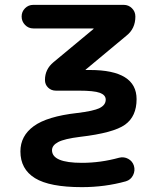

<svg xmlns="http://www.w3.org/2000/svg" viewBox="-20 -540 643 790"><path d="M297 -75Q365 -83 390 -95.5Q415 -108 415 -130Q415 -149 391 -158Q367 -167 304 -167H210Q191 -167 178 -179.5Q165 -192 165 -211Q165 -255 200 -284L365 -421V-422Q365 -423 364 -423H117Q97 -423 83 -437.5Q69 -452 69 -472Q69 -492 83 -506Q97 -520 117 -520H489Q509 -520 523 -506Q537 -492 537 -472Q537 -422 500 -393L333 -254Q332 -254 332 -253Q332 -252 333 -252H350Q542 -252 542 -132Q542 -61 494.5 -27Q447 7 310 23Q245 31 219.5 44.5Q194 58 194 78Q194 130 317 130Q394 130 470 109Q490 104 507.5 113.5Q525 123 531 142Q537 162 527.5 181Q518 200 498 206Q412 230 317 230Q184 230 124 193Q64 156 64 83Q64 19 119 -21Q174 -61 297 -75Z"/></svg>

Font: Rounded Mplus 1c Bold
Style: Bold
Weight: 700
Version: Version 1.059.20150529